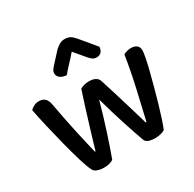

<svg xmlns="http://www.w3.org/2000/svg" viewBox="-154 -862 1043 1032"><g transform="rotate(-30 367.0 -345.5)"><path d="M368 -324Q356 -280 342.5 -235.5Q329 -191 315.5 -149Q302 -107 289.5 -71Q277 -35 267 -8Q257 -1 243 3Q229 7 208 7Q185 7 167 0Q149 -7 143 -22Q131 -46 115 -99Q99 -152 83 -215Q67 -278 52 -342Q37 -406 28 -454Q36 -463 50.5 -470.5Q65 -478 83 -478Q128 -478 137 -427Q146 -376 156.5 -324Q167 -272 177 -226.5Q187 -181 195.5 -145.5Q204 -110 208 -92H212Q217 -110 227.5 -144.5Q238 -179 251.5 -223.5Q265 -268 281 -319.5Q297 -371 314 -422Q337 -436 369 -436Q392 -436 407.5 -428Q423 -420 428 -405Q444 -355 459 -306.5Q474 -258 486.5 -216Q499 -174 508.5 -142Q518 -110 523 -92H528Q548 -178 570 -274Q592 -370 607 -466Q617 -471 629 -474.5Q641 -478 653 -478Q675 -478 688.5 -468Q702 -458 702 -436Q702 -423 696 -392Q690 -361 679.5 -319.5Q669 -278 656.5 -231.5Q644 -185 631.5 -142Q619 -99 607 -63Q595 -27 587 -8Q579 -2 563 2.5Q547 7 527 7Q474 7 465 -18Q456 -42 444 -77Q432 -112 419 -152.5Q406 -193 393 -237Q380 -281 368 -324ZM369 -620Q345 -592 324 -570Q303 -548 283 -524Q259 -525 244 -536.5Q229 -548 229 -565Q229 -578 236.5 -588Q244 -598 257 -612L310 -670Q325 -683 338.5 -690.5Q352 -698 369 -698Q388 -698 401.5 -691Q415 -684 431 -665L511 -569Q511 -552 501 -539Q491 -526 470 -526Q456 -526 446.5 -533Q437 -540 427 -551Z"/></g></svg>

Font: Baloo Bhaina 2 Medium
Style: Regular
Weight: 500
Designer: Yesha Goshar, Manish Minz, Shuchita Grover and Ek Type
Foundry: Ek Type
Version: Version 1.640;hotconv 1.0.111;makeotfexe 2.5.65597; ttfautoh